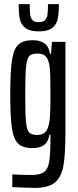

<svg xmlns="http://www.w3.org/2000/svg" viewBox="-20 -714 379 936"><path d="M40 198V136Q82 139 134 139Q176 139 195 124.5Q214 110 220 73.5Q226 37 226 -42V-57H221Q216 -24 196 -8Q176 8 139 8Q91 8 68.5 -14Q46 -36 38 -89.5Q30 -143 30 -254Q30 -367 38.5 -421.5Q47 -476 70 -497Q93 -518 140 -518Q173 -518 195 -504Q217 -490 224 -452H229L233 -510H299V-73Q299 37 289.5 92.5Q280 148 248.5 175Q217 202 150 202Q116 202 40 198ZM221 -122Q226 -157 226 -243Q226 -314 225 -348Q224 -382 219 -404Q213 -431 200 -442Q187 -453 163 -453Q134 -453 122.5 -440.5Q111 -428 107 -389Q103 -350 103 -255Q103 -160 106.5 -121Q110 -82 121.5 -69Q133 -56 160 -56Q187 -56 201 -70Q215 -84 221 -122ZM71 -694H125Q125 -659 127 -642.5Q129 -626 138.5 -616Q148 -606 169 -606Q190 -606 199.5 -616Q209 -626 211.5 -643Q214 -660 214 -694H267Q267 -648 261 -620.5Q255 -593 233.5 -577Q212 -561 169 -561Q126 -561 104.5 -577Q83 -593 77 -620.5Q71 -648 71 -694Z"/></svg>

Font: Saira Ultra Condensed Medium
Style: Regular
Weight: 500
Width: 1
Designer: Hector Gatti with collaboration of the Omnibus-Type team
Foundry: Omnibus-Type
Version: Version 1.001; ttfautohint (v1.8)